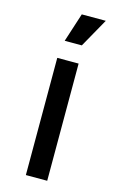

<svg xmlns="http://www.w3.org/2000/svg" viewBox="-115 -786 513 834"><g transform="rotate(15 141.5 -368.5)"><path d="M91 0V-527H187V0ZM103 -607 145 -737H253L180 -607Z"/></g></svg>

Font: Montserrat Z Med
Style: Regular
Weight: 500
Designer: Julieta Ulanovsky
Foundry: Julieta Ulanovsky
Version: Version 8.000